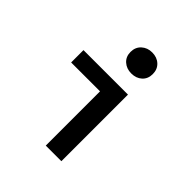

<svg xmlns="http://www.w3.org/2000/svg" viewBox="-201 -869 1001 1001"><g transform="rotate(45 300.0 -368.0)"><path d="M297 0V-400H84V-491H412V0ZM346 -581Q311 -581 287.5 -602Q264 -623 264 -658Q264 -693 287.5 -714.5Q311 -736 346 -736Q382 -736 405 -714.5Q428 -693 428 -658Q428 -623 405 -602Q382 -581 346 -581Z"/></g></svg>

Font: Source Code Pro ExtraLight SemiBold
Style: Regular
Weight: 600
Monospace: yes
Version: Version 1.018;hotconv 1.0.116;makeotfexe 2.5.65601